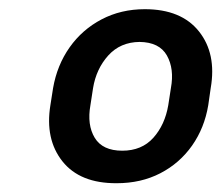

<svg xmlns="http://www.w3.org/2000/svg" viewBox="-20 -742 492 424"><path d="M91.3 -509.8 97.2 -547.4Q106 -598.1 133.8 -637.5Q161.6 -676.8 204.3 -699.2Q247.1 -721.7 299.8 -721.7Q380.4 -721.7 419.4 -672.6Q458.5 -623.5 445.3 -547.4L439.9 -509.8Q431.6 -459.5 404.1 -420.4Q376.5 -381.3 334 -359.4Q291.5 -337.4 237.8 -337.4Q156.7 -336.9 117.9 -385.7Q79.1 -434.6 91.3 -509.8ZM185.5 -547.4 179.7 -509.8Q171.9 -466.3 189.2 -437.7Q206.5 -409.2 250 -409.2Q293 -409.2 318.6 -437.7Q344.2 -466.3 351.6 -509.8L357.4 -547.4Q365.2 -589.8 348.6 -619.4Q332 -648.9 288.1 -649.4Q245.6 -648.9 219 -619.4Q192.4 -589.8 185.5 -547.4Z"/></svg>

Font: Inter Tight
Style: Bold Italic
Weight: 700
Italic angle: -9.39999°
Designer: Rasmus Andersson
Foundry: rsms
Version: Version 3.004